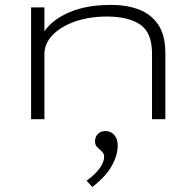

<svg xmlns="http://www.w3.org/2000/svg" viewBox="-20 -483 790 778"><path d="M106 0V-453H160V-356Q192 -404 263 -434Q334 -464 433 -463Q495 -463 544 -444Q593 -425 621.5 -382.5Q650 -340 650 -268V0H596V-266Q596 -351 548 -383.5Q500 -416 413 -416Q342 -416 284.5 -396Q227 -376 193.5 -341.5Q160 -307 160 -263V0ZM354 275 331 249Q367 223 384.5 198Q402 173 402 153Q402 139 392.5 130.5Q383 122 374 113.5Q365 105 365 89Q365 72 376.5 60Q388 48 408 48Q429 48 443 64Q457 80 457 106Q457 145 433.5 188Q410 231 354 275Z"/></svg>

Font: Inconsolata ExtraExpanded Light
Style: Regular
Weight: 300
Width: 8
Monospace: yes
Designer: Raph Levien, Cyreal, Brenton Simpson
Foundry: Raph Levien, Cyreal, Google
Version: Version 3.001; ttfautohint (v1.8.2.53-6de2)